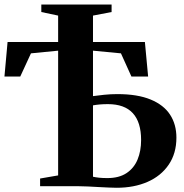

<svg xmlns="http://www.w3.org/2000/svg" viewBox="-20 -836 826 862"><path d="M503.5 7Q489 7 468 6Q447 5 423 3.8Q399 2.5 375 1.2Q351 0 331.5 0H160V-34.5L241 -48.5V-608.5L119 -596.5L71 -492.5H0L14 -647.5H241V-766L165.5 -782V-815.5H481V-782L397.5 -766V-647.5H630.5L645 -492.5H570L523 -596.5L397.5 -608.5V-404.5Q418.5 -407.5 447.8 -410.5Q477 -413.5 507 -413.5Q597.5 -413.5 656.2 -389.2Q715 -365 743.5 -321.2Q772 -277.5 772 -218Q772 -147.5 737.5 -96.8Q703 -46 642.5 -19.5Q582 7 503.5 7ZM462 -36.5Q514.5 -36.5 548 -58.8Q581.5 -81 597.5 -119.5Q613.5 -158 613.5 -207.5Q613.5 -287.5 576.2 -328Q539 -368.5 464.5 -368.5Q444.5 -368.5 427.5 -367Q410.5 -365.5 397.5 -363V-42.5Q409 -40 424.8 -38.2Q440.5 -36.5 462 -36.5Z"/></svg>

Font: Merriweather 96pt
Style: Bold
Weight: 700
Version: Version 2.100